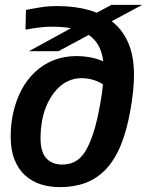

<svg xmlns="http://www.w3.org/2000/svg" viewBox="-20 -762 606 791"><path d="M421 -402Q397 -422 370.5 -431Q344 -440 316 -440Q286 -440 259.5 -427.5Q233 -415 212.5 -392Q192 -369 177 -338.5Q162 -308 154.5 -270.5Q147 -233 147 -191Q147 -166 152.5 -145.5Q158 -125 169.5 -111.5Q181 -98 198 -91Q215 -84 236 -84Q264 -84 287.5 -95.5Q311 -107 329.5 -135.5Q348 -164 364 -212.5Q380 -261 393 -335Q401 -378 404 -412.5Q407 -447 407 -477Q407 -537 385 -575.5Q363 -614 317 -633Q271 -652 197 -652Q171 -652 152 -650Q133 -648 117.5 -645.5Q102 -643 85 -640L87 -721Q117 -727 148.5 -732Q180 -737 216 -737Q288 -737 346.5 -720.5Q405 -704 446.5 -669.5Q488 -635 510 -581.5Q532 -528 532 -454Q532 -423 528.5 -388Q525 -353 518 -313Q503 -225 477.5 -163.5Q452 -102 415.5 -64Q379 -26 332 -8.5Q285 9 227 9Q185 9 148.5 -2.5Q112 -14 84 -39Q56 -64 40 -104Q24 -144 24 -200Q24 -253 35.5 -302Q47 -351 69 -392.5Q91 -434 124.5 -465.5Q158 -497 201 -514Q244 -531 296 -531Q320 -531 345 -527Q370 -523 394 -514Q418 -505 438 -490ZM221 -551H99L335 -680L331 -684L439 -742H566L393 -649L397 -646Z"/></svg>

Font: Georama ExtraCondensed Thin SemiBold
Style: Italic
Weight: 600
Italic angle: -9°
Version: Version 1.001